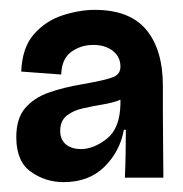

<svg xmlns="http://www.w3.org/2000/svg" viewBox="-20 -691 370 389"><path d="M109 -322Q72 -322 42.5 -343Q13 -364 13 -413Q13 -451 31 -472Q49 -493 79 -503.5Q109 -514 145 -520Q196 -529 210 -535Q224 -541 224 -556Q224 -576 208.5 -588Q193 -600 169 -600Q144 -600 124.5 -586Q105 -572 104 -540L23 -546Q25 -595 49 -622Q73 -649 107 -660Q141 -671 172 -671Q243 -671 276.5 -630.5Q310 -590 310 -517V-463Q310 -428 310.5 -392.5Q311 -357 311 -331H233Q234 -353 234.5 -378.5Q235 -404 235 -428H231Q223 -384 191.5 -353Q160 -322 109 -322ZM144 -389Q170 -389 196.5 -410Q223 -431 224 -480V-489Q210 -483 189 -479.5Q168 -476 148 -471.5Q128 -467 115 -456.5Q102 -446 102 -426Q102 -408 113.5 -398.5Q125 -389 144 -389Z"/></svg>

Font: Bricolage Grotesque 96pt Medium
Style: Regular
Weight: 500
Designer: Mathieu Triay
Foundry: Atelier Triay
Version: Version 1.001; ttfautohint (v1.8.4.7-5d5b);gftools[0.9.33.de